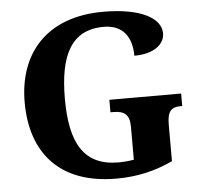

<svg xmlns="http://www.w3.org/2000/svg" viewBox="-52 -778 882 842"><g transform="rotate(-5 389.0 -357.0)"><path d="M427 10C518 10 597 -8 676 -45V-207C676 -263 693 -282 734 -282H742V-337H426V-282H440C488 -282 510 -263 510 -211V-66C488 -62 464 -60 442 -60C288 -60 232 -166 232 -358C232 -550 286 -658 429 -658C512 -658 552 -604 552 -520C640 -520 686 -560 686 -607C686 -673 600 -724 432 -724C184 -724 55 -574 55 -358C55 -137 176 10 427 10Z"/></g></svg>

Font: Noto Serif Hentaigana Bold
Style: Regular
Weight: 700
Designer: Kazuhiro Yamada
Foundry: nipponia
Version: Version 1.000